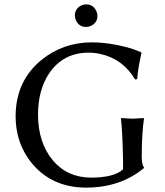

<svg xmlns="http://www.w3.org/2000/svg" viewBox="-20 -853 757 883"><path d="M324.2 -780.8Q324.2 -812.5 353 -827.6Q364.3 -833 376 -833Q407.7 -833 422.4 -803.7Q427.7 -792.5 428.2 -780.8Q428.2 -749 398.9 -734.4Q387.7 -729 376 -729Q344.2 -729 329.6 -758.3Q324.7 -769.5 324.2 -780.8ZM545.9 -117.2Q543 -255.9 536.1 -307.1L538.1 -310.1Q540 -310.1 588.9 -307.1L641.1 -310.1L642.1 -307.1Q632.3 -239.7 631.8 -137.2V-130.9Q632.3 -95.7 642.1 -83V-80.1Q533.7 9.8 376 9.8Q221.7 9.8 128.9 -99.1Q52.2 -190.9 51.8 -316.9Q51.8 -481.9 172.9 -579.1Q271.5 -657.7 400.9 -658.2Q455.1 -658.2 512 -647.2Q568.8 -636.2 599.1 -624.5L628.9 -612.8L630.9 -609.9Q614.7 -541 610.8 -488.8L601.1 -487.8Q545.4 -582 440.9 -605Q414.1 -610.8 387.2 -610.8Q270.5 -610.8 205.6 -515.1Q155.3 -439 154.8 -327.1Q154.8 -197.3 223.6 -114.7Q290 -36.6 398.9 -36.1Q505.4 -36.6 545.9 -74.2Z"/></svg>

Font: Linux Biolinum Capitals O
Style: Small Caps
Weight: 400
Designer: Philipp H. Poll
Foundry: Philipp H. Poll
Version: Version 1.0.4